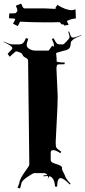

<svg xmlns="http://www.w3.org/2000/svg" viewBox="-35 -1035 477 1077"><path d="M295.9 -910.6 254.9 -909.7H214.8Q140.6 -909.7 77.6 -913.6Q77.6 -912.1 64.9 -888.7L38.1 -901.9Q49.8 -922.9 50.8 -927.7Q46.9 -929.7 46.9 -929.7L40 -931.2L15.6 -932.6L17.1 -960H38.1Q50.8 -960 51.8 -960.9L59.1 -967.8L63 -975.6Q63 -982.4 53.7 -1002.9L84 -1014.6Q90.8 -997.1 94.7 -992.4Q98.6 -987.8 104 -987.8H217.8Q228.5 -987.8 250.2 -986.3Q272 -984.9 281.7 -984.9Q277.3 -986.3 274.9 -988.8L286.6 -1007.8Q333 -978 368.7 -978Q375 -978 388.7 -982.9L390.6 -931.6Q365.7 -930.2 339.8 -917L350.1 -896L325.7 -891.6L317.9 -900.9L313 -896L299.8 -910.6ZM234.9 -41 233.4 -47.9Q231 -47.9 208.5 -45.9V-50.8L230.5 -53.2Q223.1 -64 211.4 -64H157.7Q149.9 -64 117.7 -41.7Q85.4 -19.5 85.4 -6.8L77.6 22L63.5 18.1L73.7 -8.8Q73.7 -30.8 115.2 -86.4Q129.4 -105 129.4 -112.8L122.6 -695.8Q122.6 -704.1 108.2 -711.4Q93.8 -718.8 92 -726.8Q90.3 -734.9 75.9 -741Q61.5 -747.1 54.7 -747.1Q53.2 -747.1 19.5 -716.8L7.8 -732.9Q34.7 -760.7 34.7 -764.2Q34.7 -776.9 -15.1 -799.8L-14.2 -801.8Q20.5 -786.1 33.7 -786.1H72.8Q85 -786.1 93 -792.5Q101.1 -798.8 110.8 -821.8L123.5 -816.9Q114.7 -793.9 114.7 -781.5Q114.7 -769 130.6 -760Q146.5 -751 164.6 -751H237.8L257.8 -778.8L264.6 -772Q267.6 -774.9 267.6 -783.4Q267.6 -792 255.9 -815.9L265.6 -820.8Q276.9 -797.9 283.2 -792Q289.6 -786.1 299.8 -786.1H318.8Q322.8 -786.1 339.1 -803.5Q355.5 -820.8 355.5 -826.9Q355.5 -833 347.7 -856.9L352.5 -858.9Q360.4 -835.4 364 -829.8Q367.7 -824.2 372.6 -824.2H375.5Q385.3 -824.2 420.4 -837.9L421.4 -835.9Q389.2 -823.7 378.4 -815.9L365.7 -804.2Q361.8 -799.8 361.6 -790.5Q361.3 -781.2 358.4 -772.7Q355.5 -764.2 349.6 -760.3Q340.3 -753.9 330.6 -752.2Q320.8 -750.5 303 -744.9Q285.2 -739.3 279.8 -737.8L282.7 -704.1V-690.9Q282.7 -685.5 328.6 -684.1L326.7 -674.8Q319.8 -674.3 311.5 -674.3H299.8Q287.1 -674.3 284.7 -668.9Q281.7 -663.1 281.7 -648.9L288.6 -496.1Q288.6 -447.8 283.2 -354Q277.8 -260.3 277.3 -236.6Q276.9 -212.9 282.2 -205.6Q287.6 -198.2 308.6 -184.1L303.7 -175.8Q277.8 -192.9 263.7 -192.9Q249.5 -192.9 249.5 -179.2V-136.2Q249.5 -123 281.5 -114.5Q313.5 -106 313.5 -91.8L312.5 -87.9Q312.5 -83.5 319.8 -69.8Q327.1 -56.2 328.6 -51.8Q334.5 -30.8 360.8 -4.9L356.4 0Q326.7 -31.2 309.6 -35.2H308.6L305.7 -36.1Q285.6 -36.1 285.6 12.2L273.4 11.2Q273.4 -7.8 265.6 -25.4Q257.8 -43 241.7 -46.9L231.4 -28.8Q234.9 -36.6 234.9 -41Z"/></svg>

Font: Eater Caps
Style: Regular
Weight: 400
Version: Version 001.002